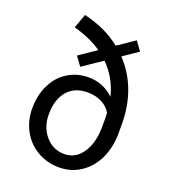

<svg xmlns="http://www.w3.org/2000/svg" viewBox="-142 -873 869 986"><g transform="rotate(20 293.0 -380.5)"><path d="M400.4 -635.3Q522 -506.3 522 -306.6V-261.2Q522 -184.1 493.4 -122.3Q464.8 -60.5 412.1 -25.4Q359.4 9.8 293.9 9.8Q228 9.8 174.3 -21.7Q120.6 -53.2 91.1 -107.9Q61.5 -162.6 61.5 -228Q61.5 -299.8 88.9 -356.7Q116.2 -413.6 166.7 -445.3Q217.3 -477.1 280.3 -477.1Q359.9 -477.1 418.9 -421.4Q395.5 -516.6 326.7 -585.4L220.2 -513.2L184.6 -561.5L278.3 -625.5Q213.9 -669.9 124.5 -693.8L152.3 -771.5Q269 -745.1 354.5 -677.2L446.8 -740.2L482.4 -691.4ZM431.6 -310.1 430.7 -337.4Q414.6 -367.2 380.6 -385Q346.7 -402.8 301.8 -402.8Q231 -402.8 191.4 -356.2Q151.9 -309.6 151.9 -228Q151.9 -159.7 192.6 -111.8Q233.4 -64 295.9 -64Q356.9 -64 394.3 -119.1Q431.6 -174.3 431.6 -264.2Z"/></g></svg>

Font: Roboto-ThirdPerson-AD3FC
Style: ThirdPerson-AD3FC
Weight: 400
Designer: Google
Version: Version 2.137; 2017